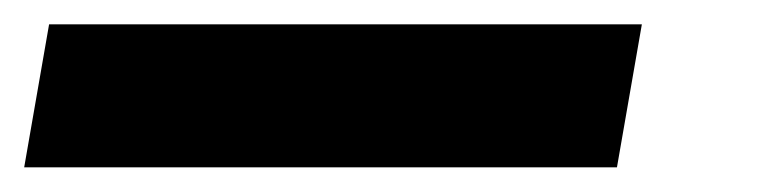

<svg xmlns="http://www.w3.org/2000/svg" viewBox="-37 -20 643 158"><path d="M-17.1 117.7 3.4 0H491.2L470.7 117.7Z"/></svg>

Font: Cascadia Mono NF
Style: Italic
Weight: 400
Italic angle: -10°
Monospace: yes
Designer: Aaron Bell
Foundry: Saja Typeworks
Version: Version 2404.023